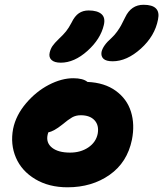

<svg xmlns="http://www.w3.org/2000/svg" viewBox="-20 -775 687 808"><path d="M454.1 -517.1Q426.8 -517.1 415.5 -527.6Q404.3 -538.1 407.2 -556.2Q413.1 -583.5 449.2 -615.2Q462.4 -627.4 472.9 -642.1Q483.4 -656.7 489.5 -668Q495.6 -679.2 506.8 -702.1Q531.7 -754.9 584 -754.9Q658.2 -754.9 645 -692.9Q631.8 -623.5 572.8 -570.3Q513.7 -517.1 454.1 -517.1ZM235.8 -511.2Q209 -511.2 196.8 -522.7Q184.6 -534.2 189 -553.2Q192.4 -568.8 200.7 -581.1Q209 -593.3 227.1 -610.8Q246.6 -628.9 258.1 -643.3Q269.5 -657.7 280.8 -679.2Q294.4 -707.5 311.8 -719.2Q329.1 -731 353 -731Q389.6 -731 407 -715.8Q424.3 -700.7 417 -669.9Q403.3 -610.4 347.9 -560.8Q292.5 -511.2 235.8 -511.2ZM264.2 13.2Q185.5 13.2 128.2 -21.2Q70.8 -55.7 46.9 -111.8Q22.9 -168 35.2 -232.9Q46.9 -290 89.4 -340.1Q131.8 -390.1 185.5 -418Q239.3 -445.8 288.1 -445.8Q329.6 -445.8 348.1 -430.2Q419.9 -427.2 467.3 -392.8Q514.6 -358.4 531.2 -304.7Q547.9 -251 535.2 -187Q515.6 -91.3 441.2 -39.1Q366.7 13.2 264.2 13.2ZM180.2 -207Q173.3 -173.8 199.2 -153.3Q225.1 -132.8 274.9 -132.8Q319.3 -132.8 351.6 -154.5Q383.8 -176.3 391.1 -211.9Q397.5 -247.6 377.9 -268.8Q358.4 -290 319.8 -290Q299.3 -290 283.4 -281Q267.6 -272 241.2 -250Q207 -222.7 183.1 -217.8Q182.1 -214.8 180.2 -207Z"/></svg>

Font: Shantell Sans Irregular Bouncy
Style: Bold Italic
Weight: 700
Italic angle: -11.31°
Designer: Stephen Nixon, Anya Danilova, Shantell Martin
Foundry: Arrow Type
Version: Version 1.006;[9816181b4]